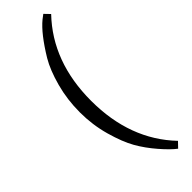

<svg xmlns="http://www.w3.org/2000/svg" viewBox="-295 -755 881 881"><g transform="rotate(-45 145.5 -314.5)"><path d="M110 -596Q170 -695 220 -736L241 -752L266 -726Q114 -567 114 -314.5Q114 -62 266 97L241 123Q213 102 174.5 57.5Q136 13 109.5 -33.5Q83 -80 61.5 -156Q40 -232 40 -314Q40 -396 60.5 -471.5Q81 -547 110 -596Z"/></g></svg>

Font: Cambo
Style: Regular
Weight: 400
Designer: Carolina Giovagnoli, Andres Torresi
Foundry: Carolina Giovagnoli, Andres Torresi
Version: Version 2.001